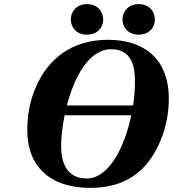

<svg xmlns="http://www.w3.org/2000/svg" viewBox="-20 -901 843 936"><path d="M577 -806C577 -768 605 -732 656 -732C708 -732 735 -768 735 -806C735 -844 708 -881 656 -881C605 -881 577 -844 577 -806ZM325 -806C325 -768 353 -732 404 -732C456 -732 483 -768 483 -806C483 -844 456 -881 404 -881C353 -881 325 -844 325 -806ZM113 -264C113 -95 219 15 420 15C600 15 691 -74 744 -176C795 -274 803 -366 803 -419C803 -621 675 -707 507 -707C326 -707 224 -611 170 -508C117 -406 113 -316 113 -264ZM278 -190C278 -232 284 -284 295 -339H620C587 -182 511 -31 403 -31C319 -31 278 -88 278 -190ZM306 -387C342 -525 413 -661 522 -661C611 -661 638 -594 638 -506C638 -469 635 -428 629 -387Z"/></svg>

Font: Heuristica
Style: Bold Italic
Weight: 700
Italic angle: -13°
Version: Version 1.0.1